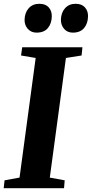

<svg xmlns="http://www.w3.org/2000/svg" viewBox="-30 -992 485 1012"><path d="M-10.5 0 -6 -41.5 73 -56 158 -686.5 81 -699.5 87 -743H404.5L400 -699.5L317.5 -686.5L232.5 -56L311 -41.5L307.5 0ZM162.5 -820Q134.5 -820 116.8 -839.5Q99 -859 99.5 -888Q100.5 -925.5 121.5 -948.8Q142.5 -972 177 -972Q210.5 -972 227 -953Q243.5 -934 243 -906Q242.5 -868.5 222.5 -844.2Q202.5 -820 162.5 -820ZM354 -820Q325.5 -820 308.2 -839.5Q291 -859 291 -888Q292 -925.5 313 -948.8Q334 -972 368.5 -972Q401 -972 417.8 -953Q434.5 -934 434 -906Q433.5 -868.5 413.2 -844.2Q393 -820 354 -820Z"/></svg>

Font: Merriweather 48pt ExtraBold
Style: Italic
Weight: 800
Italic angle: -7.8°
Version: Version 2.101